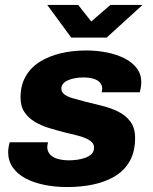

<svg xmlns="http://www.w3.org/2000/svg" viewBox="-20 -744 619 776"><path d="M252 12Q202 12 158.5 3Q115 -6 82.5 -23.5Q50 -41 31.5 -67.5Q13 -94 13 -129Q13 -139 15 -150.5Q17 -162 19 -169H174Q173 -164 172 -158.5Q171 -153 171 -150Q171 -132 182.5 -119.5Q194 -107 214.5 -101.5Q235 -96 259 -96Q275 -96 293 -98.5Q311 -101 326.5 -107Q342 -113 351 -122.5Q360 -132 360 -147Q360 -161 350.5 -170Q341 -179 324.5 -186Q308 -193 286.5 -198Q265 -203 241 -209Q210 -217 178.5 -226.5Q147 -236 121 -251.5Q95 -267 79 -290.5Q63 -314 63 -350Q63 -399 83.5 -435Q104 -471 140.5 -494Q177 -517 225 -528.5Q273 -540 328 -540Q372 -540 412 -532Q452 -524 483.5 -508Q515 -492 533 -468Q551 -444 551 -412Q551 -399 548.5 -387.5Q546 -376 545 -371H391Q392 -376 392.5 -379.5Q393 -383 393 -385Q393 -401 383.5 -411Q374 -421 357 -426Q340 -431 316 -431Q299 -431 283 -428Q267 -425 254.5 -419.5Q242 -414 235 -405.5Q228 -397 228 -386Q228 -371 241.5 -361.5Q255 -352 277.5 -346Q300 -340 325 -333Q357 -325 392 -316.5Q427 -308 457.5 -293Q488 -278 507 -252.5Q526 -227 526 -187Q526 -131 504.5 -93Q483 -55 445 -32Q407 -9 357.5 1.5Q308 12 252 12ZM556 -724 411 -592H268L171 -724H296L372 -628H315L426 -724Z"/></svg>

Font: Archivo SemiBold ExtraBold
Style: Italic
Weight: 800
Italic angle: -10°
Version: Version 2.001